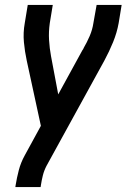

<svg xmlns="http://www.w3.org/2000/svg" viewBox="-20 -550 540 775"><path d="M42 205 43 198Q48 167 56 136.5Q64 106 80 77L145 -42L88 -305Q80 -342 76.5 -380Q73 -418 80 -457L92 -530H193L181 -457Q176 -422 178 -388.5Q180 -355 186 -323L215 -169L313 -348Q314 -349 315 -350.5Q316 -352 317 -354V-355Q331 -379 342 -404.5Q353 -430 357 -457L370 -530H471L459 -457Q452 -418 436.5 -380Q421 -342 401 -305L168 119Q158 138 153 158Q148 178 145 198L144 205Z"/></svg>

Font: Iosevka Curly Semibold Oblique
Style: Regular
Weight: 600
Italic angle: -9°
Monospace: yes
Designer: Belleve Invis
Foundry: Belleve Invis
Version: Version 11.1.0; ttfautohint (v1.8.3)